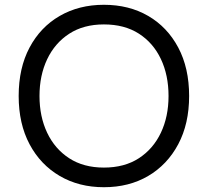

<svg xmlns="http://www.w3.org/2000/svg" viewBox="-20 -768 868 802"><path d="M414 14Q310 14 229.5 -33Q149 -80 103.5 -165.5Q58 -251 58 -367Q58 -484 103.5 -569.5Q149 -655 229.5 -701.5Q310 -748 414 -748Q519 -748 599 -701.5Q679 -655 724.5 -569.5Q770 -484 770 -367Q770 -251 724.5 -165.5Q679 -80 599 -33Q519 14 414 14ZM414 -68Q500 -68 560 -107Q620 -146 652 -213.5Q684 -281 684 -367Q684 -454 652 -521.5Q620 -589 560 -627.5Q500 -666 414 -666Q329 -666 269 -627Q209 -588 177 -520.5Q145 -453 145 -367Q145 -281 177 -213.5Q209 -146 269 -107Q329 -68 414 -68Z"/></svg>

Font: LINE Seed Sans
Style: Regular
Weight: 400
Designer: LINE VX Design & Dalton Maag Ltd & Sandoll Inc
Foundry: Dalton Maag Ltd
Version: Version 1.003